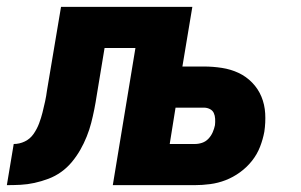

<svg xmlns="http://www.w3.org/2000/svg" viewBox="-58 -540 878 560"><path d="M-38 0 -18 -120Q-1 -120 14.5 -127.5Q30 -135 40 -149.5Q50 -164 56 -180Q62 -196 66 -212Q70 -228 73.5 -244Q77 -260 79 -276L120 -520H503L474 -346H537Q563 -346 589 -342Q615 -338 637.5 -327.5Q660 -317 677.5 -299Q695 -281 704.5 -258Q714 -235 715.5 -209Q717 -183 713 -156Q709 -134 700.5 -112Q692 -90 677 -71Q662 -52 642 -37.5Q622 -23 600 -14.5Q578 -6 555 -3Q532 0 510 0H271L337 -400H247L224 -261Q221 -241 217 -221Q213 -201 208 -181.5Q203 -162 195 -142Q187 -122 176.5 -103.5Q166 -85 152 -68Q138 -51 120.5 -38.5Q103 -26 83 -18.5Q63 -11 42.5 -6.5Q22 -2 2 -1Q-18 0 -38 0ZM437 -120H510Q521 -120 531.5 -123.5Q542 -127 550 -135.5Q558 -144 562.5 -154.5Q567 -165 569 -175Q570 -184 569.5 -193.5Q569 -203 565.5 -210.5Q562 -218 554 -222Q546 -226 537 -226H454Z"/></svg>

Font: Iosevka Aile Heavy Oblique
Style: Regular
Weight: 900
Italic angle: -9°
Designer: Belleve Invis
Foundry: Belleve Invis
Version: Version 31.1.0; ttfautohint (v1.8.4)